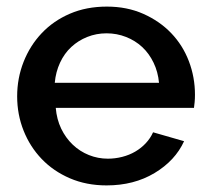

<svg xmlns="http://www.w3.org/2000/svg" viewBox="-20 -552 635 582"><path d="M303 10Q242 10 192 -11.5Q142 -33 106.5 -70Q71 -107 51.5 -156Q32 -205 32 -260Q32 -315 51.5 -364.5Q71 -414 106.5 -451.5Q142 -489 192 -510.5Q242 -532 304 -532Q365 -532 414.5 -510Q464 -488 499 -451.5Q534 -415 552.5 -366.5Q571 -318 571 -265Q571 -253 570 -242.5Q569 -232 568 -225H149Q152 -190 165.5 -162Q179 -134 200.5 -113.5Q222 -93 249.5 -82Q277 -71 307 -71Q329 -71 350.5 -76.5Q372 -82 390 -92.5Q408 -103 422 -118Q436 -133 444 -151L538 -124Q511 -65 448.5 -27.5Q386 10 303 10ZM462 -301Q459 -334 445.5 -362Q432 -390 411 -409.5Q390 -429 362 -440Q334 -451 303 -451Q272 -451 244.5 -440Q217 -429 196 -409.5Q175 -390 162 -362Q149 -334 146 -301Z"/></svg>

Font: IngvarSans
Style: Regular
Weight: 600
Version: Version 3.000